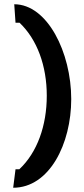

<svg xmlns="http://www.w3.org/2000/svg" viewBox="-20 -882 397 903"><path d="M72 -775C155 -696 200 -572 200 -432C200 -291 155 -165 71 -86H53L42 1C212 1 315 -205 315 -416C315 -635 203 -862 47 -862L53 -775Z"/></svg>

Font: BackOut Medium
Style: Regular
Weight: 500
Designer: Frank Adebiaye
Foundry: Velvetyne Type Foundry
Version: Version 2.000;hotconv 1.0.109;makeotfexe 2.5.65596